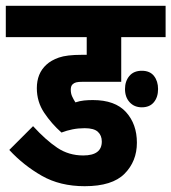

<svg xmlns="http://www.w3.org/2000/svg" viewBox="-20 -642 591 662"><path d="M272 -200Q250 -200 230 -196Q210 -192 192 -185Q158 -215 132.5 -253Q107 -291 107 -338Q107 -389 140 -419Q156 -434 183 -443.5Q210 -453 262 -453H279V-514H0V-622H551V-514H398V-360H266Q250 -360 242.5 -358Q235 -356 230 -351Q224 -345 224 -333Q224 -320 228.5 -310Q233 -300 240 -289Q255 -294 269.5 -295.5Q284 -297 300 -297Q377 -297 414.5 -255.5Q452 -214 452 -150Q452 -86 409.5 -43Q367 0 272 0Q187 0 124 -36Q61 -72 12 -125L94 -207Q138 -159 177.5 -132.5Q217 -106 267 -106Q331 -106 331 -154Q331 -175 317.5 -187.5Q304 -200 272 -200ZM411 -335Q411 -362 426 -380Q441 -398 469 -398Q497 -398 511 -380Q525 -362 525 -335Q525 -307 510.5 -289.5Q496 -272 469 -272Q443 -272 427 -289.5Q411 -307 411 -335Z"/></svg>

Font: Noto Sans ExtraCondensed
Style: Bold
Weight: 700
Width: 2
Designer: Monotype Design Team
Foundry: Monotype Imaging Inc.
Version: Version 2.013; ttfautohint (v1.8.4.7-5d5b)